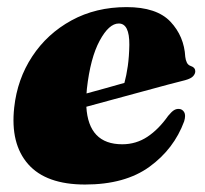

<svg xmlns="http://www.w3.org/2000/svg" viewBox="-20 -494 564 527"><path d="M485.5 -161Q457.5 -85 390.2 -36.2Q323 12.5 213.5 12.5Q106.5 12.5 57.2 -43.5Q8 -99.5 19 -199Q27.5 -277 68.5 -339.2Q109.5 -401.5 176.2 -438Q243 -474.5 327.5 -474.5Q410 -474.5 447.8 -434.5Q485.5 -394.5 488.5 -338Q489.5 -329 493 -322Q496.5 -315 504.5 -312.5Q516 -308.5 516 -298.5Q516 -291.5 510.2 -285Q504.5 -278.5 488.5 -274Q472 -270 441.2 -261.8Q410.5 -253.5 371.8 -243Q333 -232.5 292.5 -221.5Q252 -210.5 217 -201Q223 -98 315.5 -98Q353.5 -98 384.5 -118.5Q415.5 -139 441.5 -176Q451 -187.5 457.5 -191.5Q464 -195.5 471.5 -195Q480.5 -194.5 485.5 -186.2Q490.5 -178 485.5 -161ZM218.5 -250.5Q218 -244 217.5 -237.5Q244.5 -245 272 -252.5Q299.5 -260 321.5 -266.5Q327 -286.5 330.8 -312.8Q334.5 -339 335 -371Q335.5 -429.5 306 -429.5Q279 -429.5 253.5 -382.2Q228 -335 218.5 -250.5Z"/></svg>

Font: Fraunces 72pt S000 Black
Style: Italic
Weight: 900
Italic angle: -16°
Version: Version 1.000; ttfautohint (v1.8.3)